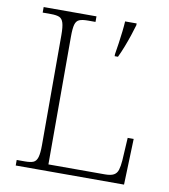

<svg xmlns="http://www.w3.org/2000/svg" viewBox="-81 -783 752 852"><g transform="rotate(10 295.5 -357.0)"><path d="M47 0V-25H84Q109 -25 122 -30.5Q135 -36 140.5 -54.5Q146 -73 146 -109V-605Q146 -642 140.5 -660Q135 -678 122 -683.5Q109 -689 84 -689H47V-714H285V-689H251Q226 -689 212.5 -683.5Q199 -678 194 -660.5Q189 -643 189 -606V-30H443Q470 -30 483.5 -37.5Q497 -45 502 -61.5Q507 -78 509 -104L515 -207H542L535 0ZM395 -563Q399 -587 403 -614.5Q407 -642 410 -668.5Q413 -695 414 -714H466V-706Q460 -685 451 -658Q442 -631 431.5 -604Q421 -577 410 -554H395Z"/></g></svg>

Font: Noto Serif Hebrew ExtraLight
Style: Regular
Weight: 250
Version: Version 2.003